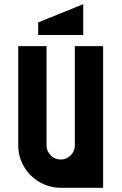

<svg xmlns="http://www.w3.org/2000/svg" viewBox="-20 -896 580 916"><path d="M270 0Q228 0 191 -16Q154 -32 126.5 -59.5Q99 -87 83 -123.5Q67 -160 67 -202V-676H202V-202Q202 -175 222 -155Q242 -135 270 -135Q298 -135 317.5 -155Q337 -175 337 -202V-676H472V0ZM377 -729H162V-789L377 -876Z"/></svg>

Font: Transit CAT
Style: Regular
Weight: 400
Designer: Peter Wiegel
Foundry: Peter Wiegel
Version: 1.000